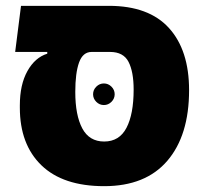

<svg xmlns="http://www.w3.org/2000/svg" viewBox="-20 -629 700 658"><path d="M337 9Q196 9 122 -62.5Q48 -134 48 -260V-268Q48 -339 74 -385.5Q100 -432 142 -445V-451H32L52 -609H353Q490 -609 559 -533Q628 -457 628 -320Q628 -165 553.5 -78Q479 9 337 9ZM238 -314Q238 -234 262 -189Q286 -144 337 -144Q389 -144 413.5 -191Q438 -238 438 -322Q438 -383 420.5 -417Q403 -451 357 -451H294Q264 -451 251 -415Q238 -379 238 -314ZM336 -269Q321 -269 310 -280Q299 -291 299 -306Q299 -321 310 -332Q321 -343 336 -343Q351 -343 362 -332Q373 -321 373 -306Q373 -291 362 -280Q351 -269 336 -269Z"/></svg>

Font: Noto Sans Hebrew SemiCondensed Black
Style: Regular
Weight: 900
Width: 4
Designer: Ben Nathan
Foundry: Google LLC
Version: Version 3.001; ttfautohint (v1.8.4.7-5d5b)